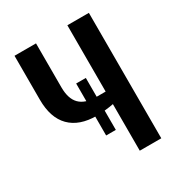

<svg xmlns="http://www.w3.org/2000/svg" viewBox="-166 -814 868 928"><g transform="rotate(-30 267.5 -350.0)"><path d="M345 0V-260Q326 -256 297.5 -253Q269 -250 250 -250Q153 -250 101.5 -302Q50 -354 50 -455V-700H170V-455Q170 -391 200 -360.5Q230 -330 290 -330H345V-700H465V0ZM241 -145V-435H295V-145Z"/></g></svg>

Font: Cuprum
Style: Regular
Weight: 400
Designer: Jovanny Lemonad
Foundry: Jovanny Lemonad
Version: Version 3.000